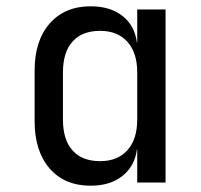

<svg xmlns="http://www.w3.org/2000/svg" viewBox="-20 -580 640 610"><path d="M268 10Q185 10 137.5 -45Q90 -100 90 -195V-356Q90 -451 138 -505.5Q186 -560 268 -560Q330 -560 369 -529.5Q408 -499 415 -445H416V-550H506V0H416V-105H415Q408 -52 369 -21Q330 10 268 10ZM298 -68Q354 -68 385 -103Q416 -138 416 -200V-350Q416 -412 385 -447Q354 -482 298 -482Q241 -482 210.5 -448Q180 -414 180 -350V-200Q180 -136 210.5 -102Q241 -68 298 -68Z"/></svg>

Font: Liga JetBrainsMono Nerd Font
Style: Regular
Weight: 400
Designer: Philipp Nurullin, Konstantin Bulenkov
Foundry: JetBrains
Version: Version 2.225; ttfautohint (v1.8.3)